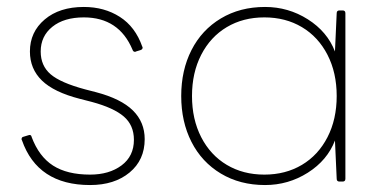

<svg xmlns="http://www.w3.org/2000/svg" viewBox="-20 -522 1101 552"><path d="M43 -119Q42 -120 42 -122Q42 -128 48 -129L61 -133L65 -134Q70 -134 71 -128Q92 -72 132.5 -46Q173 -20 239 -20Q294 -20 329.5 -46.5Q365 -73 365 -120Q365 -162 336 -187Q307 -212 244 -229L209 -238Q135 -257 100.5 -290.5Q66 -324 66 -374Q66 -430 108.5 -466Q151 -502 221 -502Q280 -502 324.5 -473.5Q369 -445 389 -388Q390 -387 390 -385Q390 -380 384 -378L371 -374Q370 -373 368 -373Q363 -373 361 -379Q322 -472 221 -472Q164 -472 130.5 -445Q97 -418 97 -374Q97 -333 125.5 -308.5Q154 -284 225 -265L256 -257Q328 -238 362 -204.5Q396 -171 396 -122Q396 -62 352.5 -26Q309 10 239 10Q88 10 43 -119Z M501 -246Q501 -320 530.5 -378Q560 -436 615 -469Q670 -502 742 -502Q809 -502 865 -466.5Q921 -431 943 -374L948 -484Q948 -492 956 -492H965Q973 -492 973 -484V-8Q973 0 965 0H956Q948 0 948 -8L943 -118Q921 -61 865 -25.5Q809 10 742 10Q670 10 615 -23Q560 -56 530.5 -114Q501 -172 501 -246ZM948 -246Q948 -313 921.5 -364.5Q895 -416 848 -444Q801 -472 740 -472Q679 -472 632 -444Q585 -416 558.5 -364.5Q532 -313 532 -246Q532 -179 558.5 -127.5Q585 -76 632 -48Q679 -20 740 -20Q801 -20 848 -48Q895 -76 921.5 -127.5Q948 -179 948 -246Z"/></svg>

Font: LINE Seed Sans KR Thin
Style: Regular
Weight: 250
Designer: LINE BX Design & Sandoll Inc & Dalton Maag Ltd
Foundry: Sandoll Inc.
Version: Version 1.000